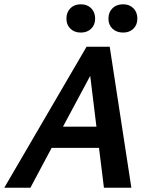

<svg xmlns="http://www.w3.org/2000/svg" viewBox="-39 -876 697 896"><path d="M271 -789Q271 -819 289.5 -837.5Q308 -856 338 -856Q368 -856 386.5 -837.5Q405 -819 405 -789Q405 -760 386.5 -742Q368 -724 338 -724Q308 -724 289.5 -742Q271 -760 271 -789ZM536 -856Q565 -856 583.5 -837.5Q602 -819 602 -789Q602 -760 583.5 -742Q565 -724 536 -724Q505 -724 486 -742Q467 -760 467 -789Q467 -819 486 -837.5Q505 -856 536 -856ZM365 -658H473L574 0H446L423 -186H202L103 0H-19ZM255 -285H411L382 -522Z"/></svg>

Font: EauTest
Style: Bold Italic
Weight: 700
Italic angle: -12°
Designer: Christian Thalmann (Catharsis Fonts)
Version: Version 0.001;PS 000.001;hotconv 1.0.88;makeotf.lib2.5.64775